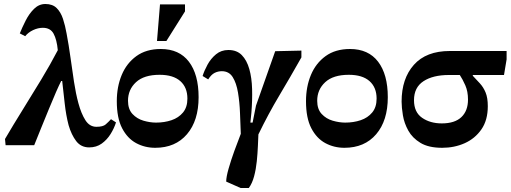

<svg xmlns="http://www.w3.org/2000/svg" viewBox="-20 -726 2553 960"><path d="M426 11Q385 11 361 -20.5Q337 -52 323 -100Q310 -150 303.5 -209Q297 -268 291 -321H286Q277 -304 260.5 -266.5Q244 -229 224.5 -181Q205 -133 185.5 -85.5Q166 -38 151 0H8L5 -31Q46 -101 93 -176.5Q140 -252 186 -328Q232 -404 269 -475Q264 -528 248 -557.5Q232 -587 194 -587Q170 -587 145.5 -575.5Q121 -564 106 -545L79 -559Q91 -589 108.5 -623.5Q126 -658 150.5 -682Q175 -706 207 -706Q243 -706 263.5 -685.5Q284 -665 295 -631.5Q306 -598 313 -558Q324 -500 332.5 -438Q341 -376 350 -317Q359 -258 372 -210Q386 -158 407 -125Q428 -92 462 -92Q495 -92 508.5 -104Q522 -116 535 -130L560 -114Q551 -85 533 -56Q515 -27 488.5 -8Q462 11 426 11Z M756 13Q704 13 660.5 -10.5Q617 -34 590.5 -85Q564 -136 564 -220Q564 -292 588.5 -351Q613 -410 662 -445.5Q711 -481 784 -481Q876 -481 924.5 -417.5Q973 -354 973 -240Q973 -123 915 -55Q857 13 756 13ZM760 -113Q802 -113 837.5 -125Q873 -137 895 -163.5Q917 -190 917 -233Q917 -289 881.5 -320.5Q846 -352 778 -352Q700 -352 660 -315Q620 -278 620 -222Q620 -180 642.5 -156Q665 -132 697.5 -122.5Q730 -113 760 -113ZM812 -521H765L780 -704H905V-669Z M1224 214H1183L1111 182Q1111 159 1123 117Q1135 75 1152 28Q1169 -19 1184 -57Q1182 -107 1180 -161Q1178 -215 1170 -263Q1162 -311 1143.5 -340.5Q1125 -370 1089 -370Q1070 -370 1053 -361.5Q1036 -353 1021 -329L993 -346Q1001 -372 1017.5 -402.5Q1034 -433 1060 -454.5Q1086 -476 1122 -476Q1164 -476 1189 -450.5Q1214 -425 1226.5 -381Q1239 -337 1240.5 -280.5Q1242 -224 1237 -163L1232 -113H1243L1260 -198L1356 -470L1487 -473V-439Q1430 -338 1376 -247.5Q1322 -157 1272 -54Q1271 -32 1269.5 4Q1268 40 1264 80Q1260 120 1250.5 155.5Q1241 191 1224 214Z M1702 13Q1650 13 1606.5 -10.5Q1563 -34 1536.5 -85Q1510 -136 1510 -220Q1510 -292 1534.5 -351Q1559 -410 1608 -445.5Q1657 -481 1730 -481Q1822 -481 1870.5 -417.5Q1919 -354 1919 -240Q1919 -123 1861 -55Q1803 13 1702 13ZM1706 -113Q1748 -113 1783.5 -125Q1819 -137 1841 -163.5Q1863 -190 1863 -233Q1863 -289 1827.5 -320.5Q1792 -352 1724 -352Q1646 -352 1606 -315Q1566 -278 1566 -222Q1566 -180 1588.5 -156Q1611 -132 1643.5 -122.5Q1676 -113 1706 -113Z M2191 13Q2123 13 2082.5 -11.5Q2042 -36 2021.5 -73Q2001 -110 1994.5 -149.5Q1988 -189 1988 -218Q1988 -333 2049.5 -402Q2111 -471 2229 -471H2513V-429L2500 -351H2344V-347Q2362 -328 2379.5 -309Q2397 -290 2408 -263.5Q2419 -237 2419 -195Q2419 -125 2387 -79Q2355 -33 2303.5 -10Q2252 13 2191 13ZM2279 -351H2224Q2145 -351 2097.5 -320Q2050 -289 2050 -225Q2050 -165 2090.5 -137Q2131 -109 2189 -109Q2254 -109 2287 -140.5Q2320 -172 2320 -228Q2320 -269 2306.5 -299.5Q2293 -330 2279 -351Z"/></svg>

Font: STIX Two Text
Style: Bold
Weight: 700
Designer: Ross Mills, John Hudson & Paul Hanslow, Tiro Typeworks Ltd; with prior portions MicroPress Inc., and Coen Hoffman.
Foundry: Tiro Typeworks Ltd
Version: Version 2.13 b171